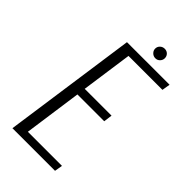

<svg xmlns="http://www.w3.org/2000/svg" viewBox="-216 -741 800 800"><g transform="rotate(45 184.0 -341.5)"><path d="M33 0 117 -591H368L362 -555H162L130 -329H288L283 -291H125L89 -35H290L284 0ZM248 -627Q236 -627 227.5 -635.5Q219 -644 219 -655Q219 -667 227.5 -675Q236 -683 248 -683Q260 -683 268 -675Q276 -667 276 -655Q276 -644 268 -635.5Q260 -627 248 -627Z"/></g></svg>

Font: Alumni Sans Light
Style: Italic
Weight: 300
Italic angle: -8°
Version: Version 1.016